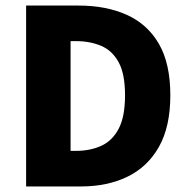

<svg xmlns="http://www.w3.org/2000/svg" viewBox="-20 -671 678 691"><path d="M74 0V-651H263Q362 -651 436.5 -617.5Q511 -584 552 -513Q593 -442 593 -328Q593 -215 552 -142.5Q511 -70 438.5 -35Q366 0 272 0ZM234 -128H253Q304 -128 344 -146Q384 -164 407 -207.5Q430 -251 430 -328Q430 -405 407 -447Q384 -489 344 -506Q304 -523 253 -523H234Z"/></svg>

Font: Source Sans 3 ExtraBold
Style: Regular
Weight: 800
Designer: Paul D. Hunt
Foundry: Adobe
Version: Version 3.052;hotconv 1.1.0;makeotfexe 2.6.0